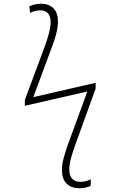

<svg xmlns="http://www.w3.org/2000/svg" viewBox="-20 -786 640 1020"><path d="M402 214C430 214 448 208 462 201V166C450 173 431 180 407 180C369 180 348 158 348 114C348 77 363 31 379 -14L488 -315V-346L157 -270L255 -534C273 -580 288 -631 288 -673C288 -731 256 -766 199 -766C169 -766 150 -759 136 -752L140 -717C154 -725 172 -731 195 -731C229 -731 249 -710 249 -669C249 -632 233 -581 218 -540L112 -255V-224L444 -300L340 -16C325 28 309 75 309 117C309 178 341 214 402 214Z"/></svg>

Font: Noto Sans Mono ExtraLight
Style: Regular
Weight: 200
Designer: Monotype Design Team
Foundry: Monotype Imaging Inc.
Version: Version 2.014